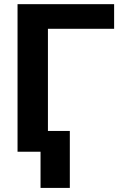

<svg xmlns="http://www.w3.org/2000/svg" viewBox="-20 -731 597 925"><path d="M529.8 -592.3H210.9V0H64.5V-710.9H529.8ZM316.4 174.3H175.3V-100.1H316.4Z"/></svg>

Font: Robotiche
Style: Bold
Weight: 700
Designer: Google
Version: Version 2.001150; 2014